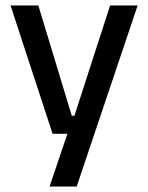

<svg xmlns="http://www.w3.org/2000/svg" viewBox="-20 -509 541 701"><path d="M242 -86.5H296.5L244.5 -64L382 -489H482.5L260 172H161L238.5 -57.5L282.5 -20.5H172L18.5 -489H120Z"/></svg>

Font: Anek Devanagari Medium Medium
Style: Regular
Weight: 500
Version: Version 1.003